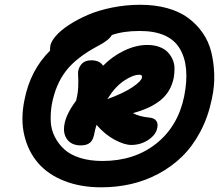

<svg xmlns="http://www.w3.org/2000/svg" viewBox="-20 -882 926 812"><path d="M408.2 -89.8Q321.3 -89.8 252.4 -116.7Q183.6 -143.6 141.4 -192.4Q99.1 -241.2 82.8 -309.8Q66.4 -378.4 84 -461.9Q108.9 -586.4 191.9 -668Q190.9 -674.8 192.9 -689Q196.8 -707.5 216.3 -730.2Q235.8 -752.9 271 -776.1Q306.2 -799.3 350.6 -818.6Q395 -837.9 453.6 -849.9Q512.2 -861.8 573.2 -861.8Q636.2 -861.8 687.7 -847.4Q739.3 -833 775.1 -806.6Q811 -780.3 836.7 -743.7Q862.3 -707 873.3 -662.8Q884.3 -618.7 886 -568.1Q887.7 -517.6 876 -463.9Q860.4 -387.7 827.4 -325.4Q794.4 -263.2 749.8 -219.7Q705.1 -176.3 649.4 -146.7Q593.8 -117.2 533.4 -103.5Q473.1 -89.8 408.2 -89.8ZM199.2 -440.9Q192.9 -403.3 194.6 -368.4Q196.3 -333.5 211.9 -303Q227.5 -272.5 252.7 -249.8Q277.8 -227.1 319.1 -214.1Q360.4 -201.2 413.1 -201.2Q547.9 -201.2 640.4 -274.4Q732.9 -347.7 758.8 -474.1Q784.7 -604 739.5 -677.7Q694.3 -751.5 569.8 -751Q502 -751 453.1 -733.9Q439.9 -710.9 393.1 -687Q302.7 -638.7 259 -582Q215.3 -525.4 199.2 -440.9ZM321.8 -267.1Q283.7 -267.1 264.9 -291.3Q246.1 -315.4 252 -353Q258.8 -398.9 301.8 -456.1Q309.6 -486.8 310.8 -514.2Q312 -541.5 310.1 -567.9Q309.1 -592.3 323.7 -609.6Q338.4 -627 366.2 -627Q401.4 -627 416 -604Q454.6 -643.6 504.9 -667.7Q555.2 -691.9 603 -691.9Q631.3 -691.9 653.3 -683.8Q675.3 -675.8 688.5 -662.4Q701.7 -648.9 709.7 -631.1Q717.8 -613.3 718 -593.5Q718.3 -573.7 714.8 -553.2Q702.6 -493.2 658.4 -457.8Q614.3 -422.4 542 -403.8Q567.4 -389.2 610.8 -384.8Q631.3 -383.3 640.4 -371.6Q649.4 -359.9 645 -340.8Q639.6 -312 607.4 -290.5Q575.2 -269 535.2 -269Q505.9 -269 464.8 -291Q423.8 -313 388.2 -354Q381.8 -332.5 379.9 -321.8Q375 -291 361.3 -279.1Q347.7 -267.1 321.8 -267.1ZM569.8 -565.9Q541.5 -565.9 503.4 -539.8Q465.3 -513.7 434.1 -462.9Q501.5 -487.3 539.6 -512.9Q577.6 -538.6 580.1 -553.2Q583 -565.9 569.8 -565.9Z"/></svg>

Font: Shantell Sans Irregular Bouncy
Style: Bold Italic
Weight: 700
Italic angle: -11.31°
Designer: Stephen Nixon, Anya Danilova, Shantell Martin
Foundry: Arrow Type
Version: Version 1.006;[9816181b4]